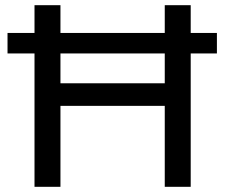

<svg xmlns="http://www.w3.org/2000/svg" viewBox="-20 -720 868 740"><path d="M715 -593H816V-514H715V0H615V-312H213V0H113V-514H9V-593H113V-700H213V-593H615V-700H715ZM213 -399H615V-514H213Z"/></svg>

Font: false
Style: Regular
Weight: 500
Designer: Julieta Ulanovsky
Foundry: Julieta Ulanovsky
Version: Version 7.222;hotconv 1.0.109;makeotfexe 2.5.65596